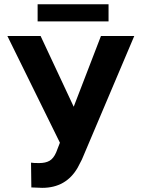

<svg xmlns="http://www.w3.org/2000/svg" viewBox="-20 -882 671 912"><path d="M15.1 0ZM330.1 -375 459.5 -710.9H617.7L369.1 -124.5L349.1 -85.9Q293.9 10.3 180.2 10.3L128.9 8.3L127.4 -109.4Q139.2 -107.4 165.5 -107.4Q196.3 -107.4 215.1 -118.2Q233.9 -128.9 246.6 -157.7L264.6 -204.1L15.1 -710.9H172.9ZM495.6 -780.3H158.7V-861.8H495.6Z"/></svg>

Font: Roboto-o
Style: o-Bold
Weight: 700
Designer: Google
Version: Version 2.134; 2016; ttfautohint (v1.6)